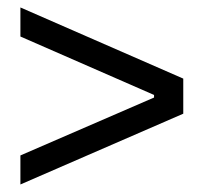

<svg xmlns="http://www.w3.org/2000/svg" viewBox="-20 -616 540 510"><path d="M34.2 -126V-203.1L389.2 -356.9V-363.8L34.2 -519V-596.2L466.8 -407.2V-314Z"/></svg>

Font: Lumene Sans Condensed
Style: Regular
Weight: 400
Width: 3
Designer: Deni Anggara
Version: Version 1.003;Glyphs 3.1.2 (3151)